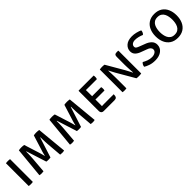

<svg xmlns="http://www.w3.org/2000/svg" viewBox="347 -1896 3248 3248"><g transform="rotate(-45 1971.0 -272.5)"><path d="M89 -545Q99.5 -547 113.8 -548Q128 -549 138.5 -549Q150 -549 163 -548Q176 -547 187.5 -545V0Q176 2 163 3Q150 4 138.5 4Q128 4 113.8 3Q99.5 2 89 0Z M398 -545Q412 -548.5 430.5 -549.8Q449 -551 463 -551Q476.5 -551 495 -549.8Q513.5 -548.5 526 -545L607.5 -287.5Q611.5 -275 618.2 -252.2Q625 -229.5 631.2 -206.8Q637.5 -184 639.5 -171H644.5Q646.5 -184 652.2 -206.8Q658 -229.5 664.8 -252Q671.5 -274.5 676 -287.5L756 -545Q768.5 -548 787.2 -549.5Q806 -551 819.5 -551Q833 -551 852.8 -549.5Q872.5 -548 885 -545L937 -1.5Q914 4.5 885.5 4.5Q862 4.5 840.5 0.5L817.5 -278Q815.5 -301 814.5 -331.2Q813.5 -361.5 812.8 -391.2Q812 -421 812 -443H806.5L690.5 -81.5Q680 -79.5 665.8 -78.5Q651.5 -77.5 640.5 -77.5Q629 -77.5 615.5 -78.5Q602 -79.5 591.5 -81.5L476 -443H470.5Q470.5 -421 469.8 -391.2Q469 -361.5 467.8 -331.2Q466.5 -301 464.5 -278L442 0.5Q421 4.5 396.5 4.5Q366.5 4.5 346 -1.5Z M1129 -545Q1143 -548.5 1161.5 -549.8Q1180 -551 1194 -551Q1207.5 -551 1226 -549.8Q1244.5 -548.5 1257 -545L1338.5 -287.5Q1342.5 -275 1349.2 -252.2Q1356 -229.5 1362.2 -206.8Q1368.5 -184 1370.5 -171H1375.5Q1377.5 -184 1383.2 -206.8Q1389 -229.5 1395.8 -252Q1402.5 -274.5 1407 -287.5L1487 -545Q1499.5 -548 1518.2 -549.5Q1537 -551 1550.5 -551Q1564 -551 1583.8 -549.5Q1603.5 -548 1616 -545L1668 -1.5Q1645 4.5 1616.5 4.5Q1593 4.5 1571.5 0.5L1548.5 -278Q1546.5 -301 1545.5 -331.2Q1544.5 -361.5 1543.8 -391.2Q1543 -421 1543 -443H1537.5L1421.5 -81.5Q1411 -79.5 1396.8 -78.5Q1382.5 -77.5 1371.5 -77.5Q1360 -77.5 1346.5 -78.5Q1333 -79.5 1322.5 -81.5L1207 -443H1201.5Q1201.5 -421 1200.8 -391.2Q1200 -361.5 1198.8 -331.2Q1197.5 -301 1195.5 -278L1173 0.5Q1152 4.5 1127.5 4.5Q1097.5 4.5 1077 -1.5Z M2203.5 -81.5Q2203.5 -35 2189 -17.2Q2174.5 0.5 2140.5 0.5H1881Q1855 0.5 1839.5 -15.2Q1824 -31 1824 -58.5V-539.5L1829.5 -545H2187.5Q2189.5 -534.5 2190 -524.5Q2190.5 -514.5 2190.5 -506Q2190.5 -498 2188.8 -486.5Q2187 -475 2183 -463.5H1977.5Q1967.5 -463.5 1952 -463.8Q1936.5 -464 1920.5 -464Q1920.5 -453 1921 -440.5Q1921.5 -428 1921.5 -413V-316Q1937 -316.5 1952.2 -316.5Q1967.5 -316.5 1977.5 -316.5H2138Q2141.5 -307 2142.2 -295.8Q2143 -284.5 2143 -277Q2143 -268.5 2142.2 -257.2Q2141.5 -246 2138 -236.5H1977.5Q1967.5 -236.5 1952.2 -236.8Q1937 -237 1921.5 -237V-122.5Q1921.5 -110.5 1921 -99.5Q1920.5 -88.5 1920.5 -79.5Q1933.5 -80.5 1947.2 -81Q1961 -81.5 1980 -81.5Z M2482.5 -317Q2469 -340.5 2452.5 -372.8Q2436 -405 2424 -428L2420 -427Q2421.5 -398 2423 -361.2Q2424.5 -324.5 2425.2 -291.2Q2426 -258 2426 -239.5V0Q2413.5 2 2401.8 3Q2390 4 2380 4Q2370 4 2357.5 3Q2345 2 2333 0V-543.5Q2345 -546 2361.8 -547.5Q2378.5 -549 2390 -549Q2402.5 -549 2418.8 -548.2Q2435 -547.5 2446.5 -545L2631 -227Q2644.5 -204 2661.8 -169Q2679 -134 2691.5 -111L2696 -112Q2694 -138 2691.8 -174.8Q2689.5 -211.5 2688 -246.5Q2686.5 -281.5 2686.5 -303V-491Q2686.5 -523.5 2698.5 -536.2Q2710.5 -549 2740.5 -549H2775.5L2781 -543.5V-1Q2768.5 1.5 2752.2 2.8Q2736 4 2724 4Q2712 4 2694.8 3.2Q2677.5 2.5 2666.5 0Z M2896.5 -45.5Q2897 -65 2908.2 -87Q2919.5 -109 2935.5 -119.5Q2969.5 -99.5 3013.5 -82.8Q3057.5 -66 3109 -66.5Q3152 -67 3183.5 -87.2Q3215 -107.5 3215 -142Q3215 -195.5 3137.5 -221L3041.5 -257Q2982 -277 2946.8 -310.8Q2911.5 -344.5 2911.5 -398Q2911.5 -464.5 2963 -510.5Q3014.5 -556.5 3109 -558Q3160.5 -558.5 3211.2 -545.8Q3262 -533 3297 -516.5Q3297 -495 3287.8 -474.2Q3278.5 -453.5 3262.5 -441Q3226.5 -457.5 3184.2 -467.5Q3142 -477.5 3107 -477Q3063.5 -476.5 3039 -457Q3014.5 -437.5 3014.5 -407Q3014.5 -382 3033.2 -369Q3052 -356 3087.5 -343.5L3180 -308Q3239.5 -287.5 3279.8 -248.8Q3320 -210 3320 -152.5Q3320 -78.5 3262.8 -33.2Q3205.5 12 3109 13Q3037.5 13.5 2983 -5.5Q2928.5 -24.5 2896.5 -45.5Z M3396 -272Q3396 -356 3424.8 -420.2Q3453.5 -484.5 3509.8 -521.2Q3566 -558 3648 -558Q3731 -558 3787.2 -521.5Q3843.5 -485 3872.2 -420.5Q3901 -356 3901 -272Q3901 -188.5 3872 -124Q3843 -59.5 3786.5 -23.2Q3730 13 3648 13Q3565.5 13 3509.5 -23.8Q3453.5 -60.5 3424.8 -125Q3396 -189.5 3396 -272ZM3498 -272Q3498 -237.5 3504.5 -201Q3511 -164.5 3527 -133.2Q3543 -102 3572.5 -82.8Q3602 -63.5 3648 -63.5Q3694.5 -63.5 3724 -82.8Q3753.5 -102 3769.5 -133.2Q3785.5 -164.5 3791.8 -201Q3798 -237.5 3798 -272Q3798 -307 3791.8 -343.8Q3785.5 -380.5 3769.5 -411.8Q3753.5 -443 3724 -462.2Q3694.5 -481.5 3648 -481.5Q3602 -481.5 3572.5 -462.2Q3543 -443 3527 -411.8Q3511 -380.5 3504.5 -343.8Q3498 -307 3498 -272Z"/></g></svg>

Font: Signika Negative SC
Style: Regular
Weight: 400
Designer: Anna Giedryś
Foundry: Anna Giedryś
Version: Version 2.000; ttfautohint (v1.8.3) -l 8 -r 50 -G 200 -x 9 -